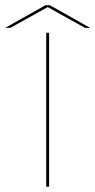

<svg xmlns="http://www.w3.org/2000/svg" viewBox="-74 -711 363 731"><path d="M102 0V-586H113V0ZM-54 -605 99 -691H116L269 -605H249.5L107.5 -684L-34.5 -605Z"/></svg>

Font: Anybody UltraExpanded Thin
Style: Regular
Weight: 100
Width: 9
Designer: Tyler Finck
Foundry: Etcetera Type Company
Version: Version 1.010; ttfautohint (v1.8.3) -l 8 -r 50 -G 200 -x 14 